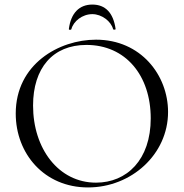

<svg xmlns="http://www.w3.org/2000/svg" viewBox="-20 -810 806 842"><path d="M366 12C556 12 717 -133 717 -319C717 -480 598 -636 401 -636C239 -636 49 -529 49 -312C49 -136 174 12 366 12ZM401 -9C237 -9 125 -158 125 -347C125 -511 211 -613 359 -613C531 -613 641 -479 641 -291C641 -109 536 -9 401 -9ZM293 -682C302 -717 341 -748 385 -748C426 -748 467 -717 476 -682C477 -679 488 -679 487 -683C477 -754 442 -790 385 -790C328 -790 291 -753 282 -683C281 -678 291 -678 293 -682Z"/></svg>

Font: Cormorant Garamond
Style: Regular
Weight: 400
Designer: Christian Thalmann (Catharsis Fonts)
Foundry: Catharsis Fonts
Version: Version 4.002;Glyphs 3.4 (3410)